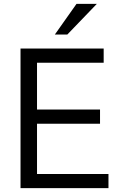

<svg xmlns="http://www.w3.org/2000/svg" viewBox="-20 -981 634 1001"><path d="M87 0V-728H520.5V-654H173V-410H501.5V-336H173V-74H545.5V0ZM266 -801 379 -961H485L331 -801Z"/></svg>

Font: Mooli
Style: Regular
Weight: 400
Designer: Vernon Adams
Foundry: Vernon Adams
Version: Version 1.000; ttfautohint (v1.8.4.7-5d5b);gftools[0.9.33]